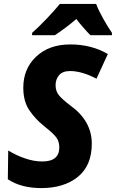

<svg xmlns="http://www.w3.org/2000/svg" viewBox="-20 -951 592 981"><path d="M191 10Q307 10 378 -47.5Q449 -105 449 -217Q449 -332 342 -410Q301 -441 282.5 -462.5Q264 -484 264 -516Q264 -546 282 -567Q300 -588 338 -588Q398 -588 473 -549L531 -675Q447 -724 339 -724Q231 -724 165 -662Q99 -600 99 -503Q99 -433 130 -387.5Q161 -342 205 -307Q240 -280 261.5 -256.5Q283 -233 283 -198Q283 -126 196 -126Q153 -126 107 -142Q61 -158 22 -182L20 -35Q88 10 191 10ZM144 -771H260Q318 -809 370 -854Q384 -835 405.5 -810.5Q427 -786 442 -771H552V-783Q532 -812 508 -854.5Q484 -897 471 -931H286Q259 -898 217.5 -854.5Q176 -811 144 -783Z"/></svg>

Font: Noto Sans Display Extra
Style: Italic
Weight: 800
Italic angle: -12°
Designer: Monotype Design Team
Foundry: Monotype Imaging Inc.
Version: Version 1.900